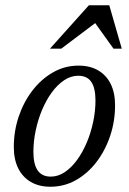

<svg xmlns="http://www.w3.org/2000/svg" viewBox="-20 -700 491 730"><path d="M278.5 -450.5Q322.5 -450.5 353.5 -432.2Q384.5 -414 401 -380.5Q417.5 -347 417.5 -299.5Q417.5 -239 398.8 -183.2Q380 -127.5 346.8 -84Q313.5 -40.5 268.8 -15.2Q224 10 171.5 10Q128.5 10 97.2 -8.2Q66 -26.5 49.2 -60.2Q32.5 -94 32.5 -141Q32.5 -201.5 51.2 -257Q70 -312.5 103.5 -356Q137 -399.5 181.8 -425Q226.5 -450.5 278.5 -450.5ZM173 -28.5Q201 -28.5 226.2 -45.5Q251.5 -62.5 272.8 -91.5Q294 -120.5 309.8 -157.8Q325.5 -195 334.2 -236.2Q343 -277.5 343 -317.5Q343 -365.5 327 -388.8Q311 -412 277.5 -412Q249.5 -412 224 -395Q198.5 -378 177.2 -349Q156 -320 140.2 -282.8Q124.5 -245.5 115.8 -204.2Q107 -163 107 -122.5Q107 -75.5 123.2 -52Q139.5 -28.5 173 -28.5ZM170 -515 318 -680H395.5L443 -515H411.5L337 -619H351L213 -515Z"/></svg>

Font: Newsreader 16pt 16pt
Style: Italic
Weight: 400
Italic angle: -17°
Version: Version 1.003